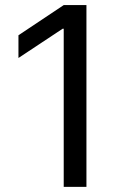

<svg xmlns="http://www.w3.org/2000/svg" viewBox="-20 -727 479 747"><path d="M316.3 0H227.9V-615.3H223.8L51.8 -501.4V-589.8L227.9 -707.2H316.3Z"/></svg>

Font: Pretendard Variable
Style: Regular
Weight: 400
Designer: Base glyphs from Inter by Rasmus Andersson; Hangul glyphs from Noto Sans CJK(Source Han Sans) by Jang Soo-young and Kang
Foundry: Kil Hyung-jin
Version: Version 1.100;FEAKit 1.0